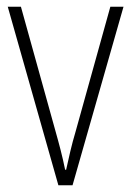

<svg xmlns="http://www.w3.org/2000/svg" viewBox="-20 -549 390 569"><path d="M153 0H195L346 -529H307L204 -159C192 -119 184 -82 176 -46H173C165 -86 155 -123 144 -162L42 -529H3Z"/></svg>

Font: Noto Sans Sinhala UI Condensed ExtraLight
Style: Regular
Weight: 200
Width: 3
Designer: Jelle Bosma - Monotype Design Team
Foundry: Monotype Imaging Inc.
Version: Version 2.006